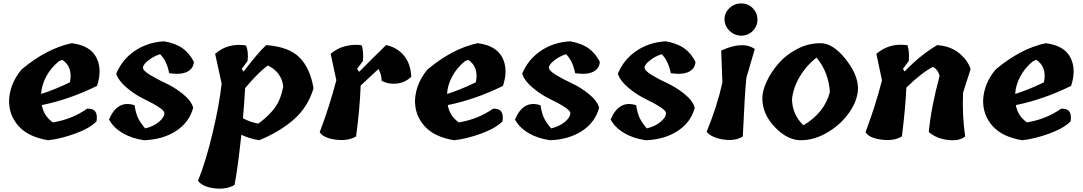

<svg xmlns="http://www.w3.org/2000/svg" viewBox="-20 -818 6318 1120"><path d="M398 -566Q505 -553 541.5 -483.5Q578 -414 546 -317Q386 -238 224 -205Q234 -143 288 -104Q400 -122 488 -184Q556 -188 543 -110Q504 -70 419.5 -39Q335 -8 261 0Q144 -19 87 -84Q30 -149 33 -237Q39 -333 106 -413Q252 -535 398 -566ZM343 -469 324 -461Q276 -422 249 -370.5Q222 -319 220 -270Q295 -293 388 -338Q406 -428 343 -469Z M939 -159Q939 -183 813 -244Q765 -268 718.5 -307Q672 -346 658 -388Q693 -472 767.5 -522Q842 -572 938 -577Q1005 -565 1045.5 -536Q1086 -507 1111 -457Q1108 -417 1071.5 -399Q1035 -381 967 -391Q953 -463 914 -502Q876 -490 845 -465.5Q814 -441 814 -423.5Q814 -406 855 -381Q896 -356 947 -332.5Q998 -309 1046.5 -270Q1095 -231 1107 -190Q1084 -104 1007 -54Q930 -4 821 0Q749 -10 695 -42Q641 -74 616 -121Q665 -237 765 -204Q772 -158 785 -130.5Q798 -103 827 -69Q874 -80 906.5 -106.5Q939 -133 939 -159Z M1401 -400Q1483 -509 1533 -555Q1665 -545 1727 -483Q1789 -421 1809 -303Q1777 -195 1695.5 -122.5Q1614 -50 1492 0Q1432 -10 1388 -32Q1365 178 1348 261Q1299 289 1230.5 280.5Q1162 272 1135 237Q1181 123 1220.5 -43.5Q1260 -210 1273 -330L1235 -504Q1309 -569 1415 -553Q1431 -515 1424 -462L1390 -416ZM1487 -97Q1551 -144 1585 -192Q1619 -240 1632 -312Q1629 -354 1604 -387Q1579 -420 1542 -436Q1486 -395 1410 -304Q1404 -204 1397 -128Q1440 -105 1487 -97Z M2063 -416 2075 -399Q2121 -446 2232 -555Q2296 -542 2336 -494Q2376 -446 2379 -370Q2343 -336 2295 -330.5Q2247 -325 2206 -347Q2207 -378 2188 -416Q2177 -405 2142 -373Q2107 -341 2084 -319Q2078 -172 2057 -22Q2010 6 1938 -3.5Q1866 -13 1845 -47Q1900 -191 1942 -350L1909 -504Q1948 -538 1997.5 -549.5Q2047 -561 2090 -554Q2102 -519 2097 -462Z M2766 -566Q2873 -553 2909.5 -483.5Q2946 -414 2914 -317Q2754 -238 2592 -205Q2602 -143 2656 -104Q2768 -122 2856 -184Q2924 -188 2911 -110Q2872 -70 2787.5 -39Q2703 -8 2629 0Q2512 -19 2455 -84Q2398 -149 2401 -237Q2407 -333 2474 -413Q2620 -535 2766 -566ZM2711 -469 2692 -461Q2644 -422 2617 -370.5Q2590 -319 2588 -270Q2663 -293 2756 -338Q2774 -428 2711 -469Z M3307 -159Q3307 -183 3181 -244Q3133 -268 3086.5 -307Q3040 -346 3026 -388Q3061 -472 3135.5 -522Q3210 -572 3306 -577Q3373 -565 3413.5 -536Q3454 -507 3479 -457Q3476 -417 3439.5 -399Q3403 -381 3335 -391Q3321 -463 3282 -502Q3244 -490 3213 -465.5Q3182 -441 3182 -423.5Q3182 -406 3223 -381Q3264 -356 3315 -332.5Q3366 -309 3414.5 -270Q3463 -231 3475 -190Q3452 -104 3375 -54Q3298 -4 3189 0Q3117 -10 3063 -42Q3009 -74 2984 -121Q3033 -237 3133 -204Q3140 -158 3153 -130.5Q3166 -103 3195 -69Q3242 -80 3274.5 -106.5Q3307 -133 3307 -159Z M3865 -159Q3865 -183 3739 -244Q3691 -268 3644.5 -307Q3598 -346 3584 -388Q3619 -472 3693.5 -522Q3768 -572 3864 -577Q3931 -565 3971.5 -536Q4012 -507 4037 -457Q4034 -417 3997.5 -399Q3961 -381 3893 -391Q3879 -463 3840 -502Q3802 -490 3771 -465.5Q3740 -441 3740 -423.5Q3740 -406 3781 -381Q3822 -356 3873 -332.5Q3924 -309 3972.5 -270Q4021 -231 4033 -190Q4010 -104 3933 -54Q3856 -4 3747 0Q3675 -10 3621 -42Q3567 -74 3542 -121Q3591 -237 3691 -204Q3698 -158 3711 -130.5Q3724 -103 3753 -69Q3800 -80 3832.5 -106.5Q3865 -133 3865 -159Z M4194 -337 4187 -523Q4314 -581 4383 -532L4334 -365Q4325 -285 4313 -22Q4269 6 4200.5 -4Q4132 -14 4102 -49Q4164 -200 4194 -337ZM4398.5 -704.5Q4399 -666 4371.5 -638Q4344 -610 4304.5 -610Q4265 -610 4236 -638Q4207 -666 4206.5 -704.5Q4206 -743 4235 -770.5Q4264 -798 4304 -798Q4344 -798 4371 -770.5Q4398 -743 4398.5 -704.5Z M4427 -244Q4427 -289 4453 -344Q4479 -399 4522.5 -449Q4566 -499 4630.5 -532.5Q4695 -566 4766.5 -566Q4838 -566 4910.5 -476Q4983 -386 4985 -306Q4985 -237 4936.5 -165.5Q4888 -94 4809.5 -47Q4731 0 4652 0Q4573 0 4500 -76.5Q4427 -153 4427 -244ZM4743 -482Q4683 -435 4644.5 -369.5Q4606 -304 4600 -238Q4602 -149 4667 -87Q4790 -161 4821 -281Q4813 -399 4743 -482Z M5642 -415 5598 -278Q5592 -150 5610 -22Q5577 6 5510 -1.5Q5443 -9 5398 -48Q5411 -190 5461 -375Q5452 -412 5422 -428Q5355 -393 5267 -307Q5262 -188 5241 -22Q5194 6 5121.5 -3.5Q5049 -13 5029 -47Q5089 -208 5125 -350L5092 -504Q5170 -570 5274 -554Q5286 -514 5281 -462L5247 -416L5257 -401Q5345 -494 5447 -555Q5525 -549 5575 -508Q5625 -467 5642 -415Z M6080 -566Q6187 -553 6223.5 -483.5Q6260 -414 6228 -317Q6068 -238 5906 -205Q5916 -143 5970 -104Q6082 -122 6170 -184Q6238 -188 6225 -110Q6186 -70 6101.5 -39Q6017 -8 5943 0Q5826 -19 5769 -84Q5712 -149 5715 -237Q5721 -333 5788 -413Q5934 -535 6080 -566ZM6025 -469 6006 -461Q5958 -422 5931 -370.5Q5904 -319 5902 -270Q5977 -293 6070 -338Q6088 -428 6025 -469Z"/></svg>

Font: Tillana
Style: Bold
Weight: 700
Designer: Lipi Raval (Devanagari, Latin), Jonny Pinhorn (Latin)
Foundry: Indian Type Foundry
Version: Version 2.002;PS 1.0;hotconv 1.0.79;makeotf.lib2.5.61930; tt